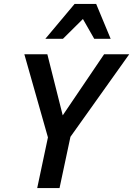

<svg xmlns="http://www.w3.org/2000/svg" viewBox="-20 -950 673 970"><path d="M335.9 -258.8 280.8 0H168L222.2 -255.9L103 -675.8H219.2L296.9 -367.2L505.9 -675.8H632.8ZM456.1 -753.9 398.9 -854 297.9 -753.9H209L356.9 -930.2H465.8L539.1 -753.9Z"/></svg>

Font: Clear Sans Medium
Style: Italic
Weight: 500
Italic angle: -12°
Foundry: Intel Corporation
Version: Version 1.00